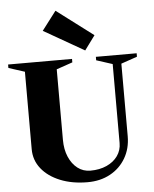

<svg xmlns="http://www.w3.org/2000/svg" viewBox="-68 -1038 888 1107"><g transform="rotate(-5 376.0 -484.5)"><path d="M394 16Q305 16 236 -12Q167 -40 128 -89Q89 -138 89 -202V-650L-4 -680V-700H366V-680L273 -648V-240Q273 -184 291.5 -141Q310 -98 342 -73.5Q374 -49 416 -49Q469 -49 510 -67.5Q551 -86 574 -118.5Q597 -151 597 -193V-650L504 -680V-700H740V-680L647 -648V-228Q647 -157 614.5 -101.5Q582 -46 525 -15Q468 16 394 16ZM446 -742 212 -876 295 -985 507 -825Z"/></g></svg>

Font: Wittgenstein Black
Style: Regular
Weight: 900
Designer: Jörg Drees
Foundry: Jörg Drees
Version: Version 1.303; ttfautohint (v1.8.4.7-5d5b)